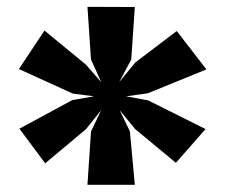

<svg xmlns="http://www.w3.org/2000/svg" viewBox="-20 -898 645 550"><path d="M240.7 -521.5 270 -582.5 226.1 -527.8 109.4 -430.2 35.6 -529.3 187 -611.3 249.5 -622.1 188.5 -629.9 34.2 -700.2 107.4 -810.5 226.1 -712.9 270 -662.6 240.7 -727.5 230.5 -878.4 366.2 -877.9 356 -727.5 321.3 -662.6 367.7 -719.2 486.3 -809.1 571.3 -699.2 403.8 -630.9 341.3 -622.1 404.3 -610.4 568.8 -528.3 483.9 -431.6 367.7 -527.8 322.8 -582.5 352.1 -521.5 366.2 -368.7H230.5Z"/></svg>

Font: Merriweather
Style: Heavy
Weight: 900
Version: Version 1.003